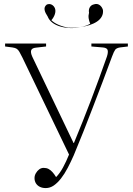

<svg xmlns="http://www.w3.org/2000/svg" viewBox="-20 -945 680 979"><path d="M213 14Q196 14 183 7.5Q170 1 163 -10.5Q156 -22 156 -37Q156 -50 163 -62Q170 -74 180 -81.5Q190 -89 203 -89Q217 -89 227.5 -83.5Q238 -78 247.5 -67.5Q257 -57 266 -42Q285 -61 301.5 -91.5Q318 -122 332 -157L94 -652Q85 -670 79 -680.5Q73 -691 65.5 -696Q58 -701 44 -703L6 -708V-723H215V-708L163 -702Q143 -700 139 -688.5Q135 -677 145 -655L355 -216H357Q380 -271 401.5 -325.5Q423 -380 444 -434.5Q465 -489 485 -544.5Q505 -600 525 -656Q532 -677 529 -689Q526 -701 505 -703L446 -708V-723H632V-708L591 -703Q574 -700 567.5 -691.5Q561 -683 551 -656Q528 -593 503.5 -528.5Q479 -464 454 -399Q429 -334 404.5 -272Q380 -210 356 -153Q341 -119 325 -88.5Q309 -58 291 -35Q273 -12 254 1Q235 14 213 14ZM223 -861Q217 -870 213 -878Q209 -886 207.5 -894Q206 -902 208.5 -909Q211 -916 219 -922Q233 -927 244 -921Q255 -915 260 -903Q265 -890 260 -873.5Q255 -857 242 -842Q256 -828 279.5 -818Q303 -808 329 -804Q358 -802 389 -807Q420 -812 440 -824Q434 -838 432 -852Q430 -866 434 -880Q431 -896 438 -908Q445 -920 460 -923Q475 -928 487.5 -919.5Q500 -911 505 -894Q507 -876 499 -861Q491 -846 474.5 -835Q458 -824 436 -817Q414 -810 389 -807Q364 -801 337.5 -802Q311 -803 287 -810Q263 -817 246.5 -830Q230 -843 223 -861Z"/></svg>

Font: Literata 60pt ExtraLight
Style: Regular
Weight: 250
Designer: Latin by Veronika Burian and Jose Scaglione. Greek by Irene Vlachou. Cyrillic by Vera Evstafieva.
Foundry: TypeTogether
Version: Version 3.103;gftools[0.9.29]